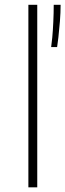

<svg xmlns="http://www.w3.org/2000/svg" viewBox="-20 -802 280 822"><path d="M139.5 -781.5V0H101.5V-781.5ZM239.5 -781.5Q239.5 -748.5 236.5 -710.5Q233.5 -672.5 230 -642.2Q226.5 -612 224.5 -600.5H199Q201 -612.5 203.8 -641.5Q206.5 -670.5 208.2 -708Q210 -745.5 210 -781.5Z"/></svg>

Font: Epilogue ExtraLight
Style: Regular
Weight: 250
Designer: Tyler Finck
Foundry: Etcetera Type Co
Version: Version 2.112